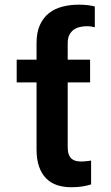

<svg xmlns="http://www.w3.org/2000/svg" viewBox="-20 -780 470 810"><path d="M360.1 -432.5H265.6V-160.5Q265.6 -142.4 269.5 -130.3Q273.4 -118.3 280.9 -111.3Q288.4 -104.4 298.7 -101.6Q308.9 -98.7 321.7 -98.7Q334.5 -98.7 345.5 -100.1Q356.5 -101.6 364.3 -102.6V-2.1Q347.3 3.6 326.7 6.7Q306.1 9.9 280.5 9.9Q248.2 9.9 221.2 1.1Q194.2 -7.8 174.9 -27.2Q155.5 -46.5 144.9 -76.9Q134.2 -107.2 134.2 -149.9V-432.5H50.4V-528.4H134.2V-598Q134.2 -643.8 148.6 -675.1Q163 -706.3 187.3 -725.1Q211.6 -744 244 -752.1Q276.3 -760.3 312.5 -760.3Q333.1 -760.3 349.6 -758.3Q366.1 -756.4 380 -752.8V-665.1Q373.6 -666.9 364.7 -668.1Q355.8 -669.4 346.9 -669.4Q331.3 -669.4 316.8 -666Q302.2 -662.6 290.8 -654.5Q279.5 -646.3 272.5 -632.6Q265.6 -619 265.6 -598V-528.4H360.1Z"/></svg>

Font: Interop SemBd
Style: Regular
Weight: 600
Designer: Rasmus Andersson, Google, Jang Haemin
Foundry: jhaemin
Version: Version 1.008